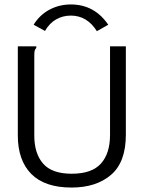

<svg xmlns="http://www.w3.org/2000/svg" viewBox="-20 -831 640 862"><path d="M301 11Q181 11 120.5 -50Q60 -111 60 -223V-623H143V-616Q137 -610 135.5 -603Q134 -596 134 -579V-222Q134 -142 173.5 -96.5Q213 -51 302 -51Q392 -51 433 -96.5Q474 -142 474 -225V-623H545V-226Q545 -103 478.5 -46Q412 11 301 11ZM182 -692 131 -720Q158 -764 202 -787.5Q246 -811 298 -811Q404 -811 466 -720L415 -691Q371 -761 298 -761Q262 -761 232 -744Q202 -727 182 -692Z"/></svg>

Font: Inconsolata Expanded
Style: Regular
Weight: 400
Width: 7
Monospace: yes
Designer: Raph Levien, Cyreal, Brenton Simpson
Foundry: Raph Levien, Cyreal, Google
Version: Version 3.000; ttfautohint (v1.8.2.53-6de2)